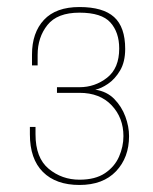

<svg xmlns="http://www.w3.org/2000/svg" viewBox="-20 -519 436 546"><path d="M206 7Q139 7 102 -30Q65 -67 65 -137V-158H81V-137Q81 -70 118.5 -39Q156 -8 206 -8Q251 -8 278.5 -26.5Q306 -45 318.5 -73.5Q331 -102 331 -132Q331 -184 297.5 -219.5Q264 -255 206 -255H142V-271H206Q250 -271 284.5 -298Q319 -325 319 -381Q319 -427 294 -455Q269 -483 206 -483Q143 -483 115 -448Q87 -413 87 -363V-333H71V-364Q71 -426 105 -462.5Q139 -499 206 -499Q273 -499 304.5 -470.5Q336 -442 336 -380Q336 -343 321.5 -318.5Q307 -294 287 -280.5Q267 -267 251 -264Q284 -259 305 -237.5Q326 -216 336.5 -187.5Q347 -159 347 -132Q347 -71 310 -32Q273 7 206 7Z"/></svg>

Font: Alumni Sans Pinstripe
Style: Regular
Weight: 400
Designer: Robert E. Leuschke
Foundry: Robert E. Leuschke
Version: Version 1.010; ttfautohint (v1.8.4.7-5d5b)